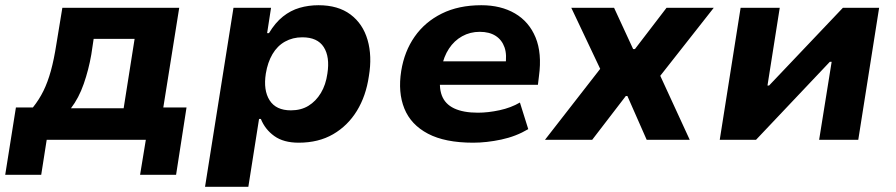

<svg xmlns="http://www.w3.org/2000/svg" viewBox="-35 -536 3435 736"><path d="M-15 134 26 -124H91Q115 -154 131.5 -187.5Q148 -221 160 -264.5Q172 -308 181 -366L204 -506H652L591 -124H680L640 134H502L524 0H144L123 134ZM237 -121H439L481 -387H324L315 -327Q305 -269 286 -214.5Q267 -160 237 -121Z M751 180 860 -506H1004L989 -409H996Q1020 -449 1049.5 -472.5Q1079 -496 1113.5 -506Q1148 -516 1186 -516Q1261 -516 1308.5 -480.5Q1356 -445 1374 -383Q1392 -321 1379 -244Q1368 -168 1333 -111Q1298 -54 1242 -21.5Q1186 11 1110 11Q1052 11 1016.5 -14.5Q981 -40 965 -80H958L917 180ZM1080 -113Q1119 -113 1147.5 -130.5Q1176 -148 1195 -179.5Q1214 -211 1220 -254Q1230 -318 1206 -355.5Q1182 -393 1124 -393Q1087 -393 1057.5 -376.5Q1028 -360 1009.5 -328.5Q991 -297 984 -254Q974 -190 998.5 -151.5Q1023 -113 1080 -113Z M1779 11Q1671 11 1605.5 -23.5Q1540 -58 1515 -120Q1490 -182 1503 -264Q1515 -339 1554.5 -395.5Q1594 -452 1658.5 -484Q1723 -516 1810 -516Q1885 -516 1939 -484.5Q1993 -453 2018 -392.5Q2043 -332 2031 -244L2027 -211H1625L1639 -301H1916L1902 -283Q1909 -326 1899 -354.5Q1889 -383 1865 -398.5Q1841 -414 1804 -414Q1767 -414 1736.5 -397Q1706 -380 1686 -349.5Q1666 -319 1658 -278L1655 -256Q1646 -204 1658.5 -170.5Q1671 -137 1706 -120.5Q1741 -104 1797 -104Q1836 -104 1880 -113.5Q1924 -123 1958 -143L1990 -41Q1943 -13 1886.5 -1Q1830 11 1779 11Z M2054 0 2289 -302 2297 -206 2155 -506H2319L2392 -348H2399L2520 -506H2701L2465 -206L2470 -302L2609 0H2444L2370 -168H2364L2235 0Z M2724 0 2804 -506H2954L2907 -208H2913L3196 -506H3335L3255 0H3105L3153 -299H3146L2863 0Z"/></svg>

Font: Nunito Sans 6pt ExtraBold
Style: Italic
Weight: 800
Italic angle: -9°
Version: Version 3.101;gftools[0.9.27]